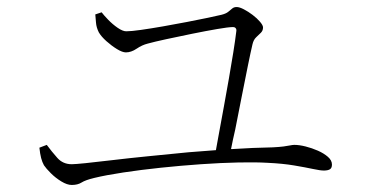

<svg xmlns="http://www.w3.org/2000/svg" viewBox="-20 -634 1040 546"><path d="M184 -108Q171 -108 154.5 -118Q138 -128 124.5 -141.5Q111 -155 105 -164Q100 -173 97 -184.5Q94 -196 92 -214L113 -222Q127 -203 143 -185Q159 -167 184 -167Q193 -167 223 -170Q253 -173 298.5 -178.5Q344 -184 399.5 -189.5Q455 -195 516 -201Q555 -204 594 -207Q598 -227 602 -251Q609 -289 616.5 -330Q624 -371 631 -411Q638 -451 643.5 -485.5Q649 -520 652 -545Q653 -551 650 -554Q648 -557 642 -557Q630 -557 598 -551.5Q566 -546 526.5 -538Q487 -530 452.5 -522.5Q418 -515 400 -510Q384 -506 368.5 -495.5Q353 -485 338 -485Q328 -485 312.5 -494.5Q297 -504 282.5 -517Q268 -530 261 -542Q254 -556 253 -569.5Q252 -583 251 -593L269 -599Q275 -591 287.5 -578Q300 -565 314.5 -555Q329 -545 339 -545Q353 -545 381 -549Q409 -553 443.5 -559Q478 -565 511.5 -571.5Q545 -578 571.5 -583.5Q598 -589 610 -592Q622 -595 628.5 -600Q635 -605 640 -609.5Q645 -614 653 -614Q661 -614 673.5 -607.5Q686 -601 698.5 -591.5Q711 -582 719.5 -572Q728 -562 728 -556Q728 -547 722 -541Q716 -535 708.5 -528Q701 -521 698 -508Q693 -487 685 -447.5Q677 -408 667.5 -360Q658 -312 649 -266Q642 -236 637 -210Q638 -210 639 -210Q700 -214 756 -215Q775 -216 786.5 -217.5Q798 -219 805 -220.5Q812 -222 817 -222Q831 -222 849 -217.5Q867 -213 884 -205.5Q901 -198 912.5 -188Q924 -178 924 -166Q924 -156 918 -152.5Q912 -149 901 -149Q891 -149 870 -153.5Q849 -158 816.5 -163.5Q784 -169 741 -171Q708 -173 658.5 -172Q609 -171 551.5 -167Q494 -163 437 -157Q380 -151 330.5 -143.5Q281 -136 248 -128Q223 -122 212 -115Q201 -108 184 -108Z"/></svg>

Font: Noto Serif HK ExtraLight ExtraLight
Style: Regular
Weight: 250
Version: Version 2.003-H1;hotconv 1.1.1;makeotfexe 2.6.0